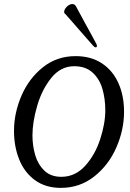

<svg xmlns="http://www.w3.org/2000/svg" viewBox="-20 -913 645 950"><path d="M280.8 16.6Q375 16.6 446.3 -39.8Q517.6 -96.2 555.7 -183.3Q593.8 -270.5 593.8 -359.9Q593.8 -439 566.2 -501.2Q538.6 -563.5 484.6 -599.4Q430.7 -635.3 354 -635.3Q261.2 -635.3 191.9 -579.8Q122.6 -524.4 85.9 -438.7Q49.3 -353 49.3 -265.6Q49.3 -188 75 -124Q100.6 -60.1 152.8 -21.7Q205.1 16.6 280.8 16.6ZM347.2 -585.4Q403.8 -585.4 438.2 -553.7Q472.7 -522 486.8 -472.9Q501 -423.8 501 -367.7Q501 -301.8 475.8 -224.4Q450.7 -147 401.4 -92.5Q352.1 -38.1 283.2 -38.1Q231.4 -38.1 199.5 -68.8Q167.5 -99.6 154.1 -146Q140.6 -192.4 140.6 -243.7Q140.6 -308.1 163.8 -388.7Q187 -469.2 233.6 -527.3Q280.3 -585.4 347.2 -585.4ZM454.1 -678.7Q456.1 -678.7 457.8 -680.4Q459.5 -682.1 459.5 -685.5Q459.5 -690.4 457.5 -694.3Q439.5 -729 398.9 -802.2L356.4 -880.9Q350.1 -893.1 337.4 -893.1Q328.6 -893.1 319.3 -887Q310.1 -880.9 303.7 -871.8Q297.4 -862.8 297.4 -855Q297.4 -851.6 298.1 -849.4Q298.8 -847.2 301.3 -844.7H302.2Q321.8 -823.2 339.6 -802.5Q357.4 -781.7 371.6 -765.6Q419.9 -710 441.9 -685.5Q447.8 -678.7 454.1 -678.7Z"/></svg>

Font: Radley
Style: Italic
Weight: 400
Italic angle: -12°
Designer: Vernon Adams
Foundry: Vernon Adams
Version: Version 1.003; ttfautohint (v1.6)